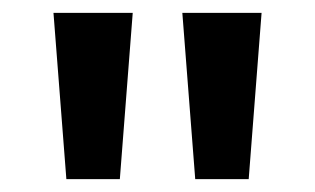

<svg xmlns="http://www.w3.org/2000/svg" viewBox="-20 -734 489 298"><path d="M186 -714H63L83 -456H166ZM386 -714H263L283 -456H366Z"/></svg>

Font: Noto Sans Syriac SemiBold
Style: Regular
Weight: 600
Designer: Patrick Giasson and the Monotype Design Team
Foundry: Monotype Imaging Inc.
Version: Version 3.000